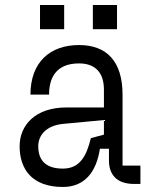

<svg xmlns="http://www.w3.org/2000/svg" viewBox="-20 -731 640 763"><path d="M538 -73H467V-355C467 -486 405 -552 294 -552C179 -552 101 -484 101 -355H175C175 -418 200 -479 294 -479C358 -479 393 -443 393 -375V-304H244C121 -304 58 -234 58 -150C58 -57 109 12 230 12C315 12 363 -46 377 -140H413V-93C413 -39 442 0 513 0H538ZM230 -61C167 -61 132 -89 132 -150C132 -192 162 -233 234 -239L393 -254V-196L341 -182C324 -112 298 -61 230 -61ZM139 -711V-615H235V-711ZM349 -711V-615H445V-711Z"/></svg>

Font: Fliege Mono Light
Style: Regular
Weight: 300
Version: Version 0.020;Glyphs 3.3 (3306)